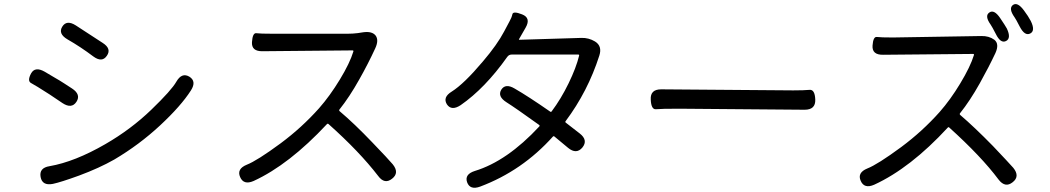

<svg xmlns="http://www.w3.org/2000/svg" viewBox="-20 -862 5040 922"><path d="M234 21Q183 31 175 -12Q167 -56 218 -64Q339 -85 486 -170Q609 -241 706.5 -335Q804 -429 827 -470Q853 -515 889 -494Q925 -472 897 -428Q849 -353 749 -260Q649 -167 529 -96Q457 -55 360 -19Q272 13 234 21ZM347 -373Q324 -338 280 -367L219 -408Q149 -453 129.5 -463Q110 -473 129 -509Q148 -544 194 -518L243 -489Q266 -476 289 -461L326 -437Q370 -408 347 -373ZM493 -594Q470 -560 428 -591Q367 -637 304 -673Q258 -700 279 -734Q300 -768 344 -740L473 -656Q517 -628 493 -594Z M1863 -4Q1827 25 1796 -17Q1706 -134 1558 -266Q1554 -270 1550 -266Q1368 -71 1198 7Q1150 28 1133 -12Q1116 -51 1165 -71Q1214 -90 1328 -174Q1429 -249 1512 -342Q1564 -401 1612 -480Q1660 -559 1677 -615Q1678 -620 1673 -620L1241 -616Q1187 -615 1190 -660Q1193 -705 1211 -702.5Q1229 -700 1288 -700H1650Q1674 -700 1698 -703L1724 -707Q1767 -713 1784 -691Q1800 -669 1782 -630Q1748 -556 1705 -480Q1658 -396 1610 -336Q1607 -332 1611 -328Q1681 -269 1768 -178Q1845 -98 1866 -73Q1899 -32 1863 -4Z M2286 34Q2237 52 2223 13Q2210 -25 2260 -41Q2415 -88 2570 -255Q2573 -259 2569 -262Q2455 -344 2412 -371Q2368 -399 2387 -431Q2407 -463 2451 -437Q2517 -399 2622 -326Q2626 -323 2629 -327Q2674 -387 2710.5 -462Q2747 -537 2761 -595Q2762 -600 2757 -600H2437Q2424 -600 2416 -589Q2309 -438 2192 -357Q2148 -328 2126 -361Q2105 -395 2149 -422Q2208 -459 2299 -567Q2368 -648 2401 -711Q2413 -735 2426 -758Q2437 -777 2440.5 -793.5Q2444 -810 2487 -793Q2531 -776 2504 -729L2473 -675Q2470 -671 2475 -671L2772 -680Q2807 -681 2837 -663Q2873 -641 2858 -595Q2803 -423 2696 -280Q2693 -276 2697 -273L2764 -221Q2805 -189 2777 -154Q2748 -119 2708 -152L2643 -206Q2639 -210 2635 -206Q2488 -42 2286 34Z M3105 -384Q3102 -433 3155 -433L3789 -428Q3842 -428 3867.5 -430.5Q3893 -433 3895 -384Q3897 -335 3844 -335L3241 -340Q3154 -340 3130.5 -337.5Q3107 -335 3105 -384Z M4843 13Q4807 42 4775 0Q4692 -111 4538 -250Q4534 -253 4531 -249Q4352 -55 4178 25Q4130 46 4113 6Q4096 -33 4145 -53Q4194 -72 4308 -156Q4409 -231 4492 -324Q4544 -383 4591 -461Q4640 -542 4657 -598Q4658 -603 4653 -603L4221 -599Q4167 -598 4170 -643Q4173 -687 4191 -684.5Q4209 -682 4268 -682L4692 -689Q4729 -690 4755 -671Q4780 -651 4760 -607Q4728 -539 4685 -462Q4638 -378 4590 -318Q4587 -314 4591 -310Q4660 -251 4748 -161Q4824 -81 4846 -56Q4879 -15 4843 13ZM4811 -665Q4785 -652 4762 -699Q4744 -734 4737 -744Q4707 -786 4731 -802Q4754 -818 4783 -775Q4808 -738 4815 -725Q4837 -678 4811 -665ZM4927 -701Q4901 -688 4877 -734Q4858 -771 4852 -779Q4822 -821 4844 -838Q4866 -854 4897 -812Q4918 -784 4930 -761Q4953 -714 4927 -701Z"/></svg>

Font: Resource Han Rounded JP
Style: Regular
Weight: 400
Designer: Cyano Hao (round all glyphs); Ryoko NISHIZUKA 西塚涼子 (kana, bopomofo & ideographs); Paul D. Hunt (Latin, Greek & Cyrillic)
Foundry: Cyano Hao
Version: 0.990